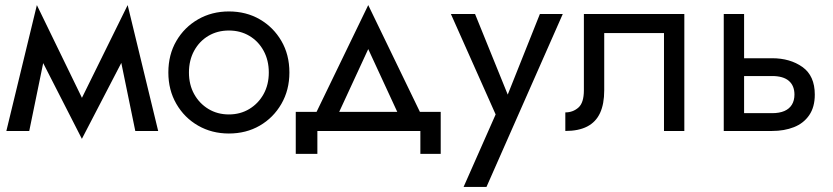

<svg xmlns="http://www.w3.org/2000/svg" viewBox="-20 -515 3274 755"><path d="M512 0H602L482 -495L437 -365ZM272 -69 302 31 492 -335 482 -495ZM302 31 332 -69 125 -495 115 -335ZM5 0H95L170 -365L125 -495Z M642 -230Q642 -161 673.5 -106.5Q705 -52 759 -21Q813 10 880 10Q948 10 1001.5 -21Q1055 -52 1086.5 -106.5Q1118 -161 1118 -230Q1118 -300 1086.5 -354Q1055 -408 1001.5 -439Q948 -470 880 -470Q813 -470 759 -439Q705 -408 673.5 -354Q642 -300 642 -230ZM723 -230Q723 -278 743.5 -315.5Q764 -353 799.5 -374Q835 -395 880 -395Q925 -395 960.5 -374Q996 -353 1016.5 -315.5Q1037 -278 1037 -230Q1037 -182 1016.5 -145Q996 -108 960.5 -86.5Q925 -65 880 -65Q835 -65 799.5 -86.5Q764 -108 743.5 -145Q723 -182 723 -230Z M1428 -322 1563 -30H1653L1428 -495L1203 -30H1293ZM1633 0V90H1713V-75H1143V90H1228V0Z M2193 -460H2103L1961 -104L1994 -100L1848 -460H1753L1929 -65L1803 220H1893Z M2671 -460H2276V-160Q2276 -111 2254.5 -92Q2233 -73 2203 -73V0Q2255 0 2289 -17.5Q2323 -35 2339.5 -70.5Q2356 -106 2356 -160V-385H2591V0H2671Z M2826 -460V0H2906V-460ZM2873 -216H3016Q3060 -216 3082 -197Q3104 -178 3104 -143Q3104 -120 3094 -103.5Q3084 -87 3064.5 -78.5Q3045 -70 3016 -70H2873V0H3016Q3064 0 3102 -15Q3140 -30 3162 -62Q3184 -94 3184 -143Q3184 -217 3135.5 -251.5Q3087 -286 3016 -286H2873Z"/></svg>

Font: Glinicke Jost Regular
Style: Regular
Weight: 400
Version: Version 3.710